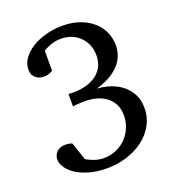

<svg xmlns="http://www.w3.org/2000/svg" viewBox="-129 -788 821 904"><g transform="rotate(-20 281.5 -335.5)"><path d="M516.1 -190.9Q516.1 -145.5 495.4 -107.4Q474.6 -69.3 439 -42Q403.3 -14.6 355.7 0.7Q308.1 16.1 253.9 16.1Q203.1 16.1 164.6 4.6Q126 -6.8 99.9 -24.4Q73.7 -42 60.3 -62.7Q46.9 -83.5 46.9 -102.1Q46.9 -112.3 50.5 -121.8Q54.2 -131.3 61.5 -138.9Q68.8 -146.5 79.8 -151.1Q90.8 -155.8 106 -155.8Q111.8 -155.8 122.8 -154.5Q133.8 -153.3 140.1 -148.9L169.9 -60.1Q189.5 -48.8 211.2 -41.5Q232.9 -34.2 256.8 -34.2Q292 -34.2 320.8 -47.4Q349.6 -60.5 370.1 -82.5Q390.6 -104.5 401.9 -132.6Q413.1 -160.6 413.1 -190.9Q413.1 -227.5 398.9 -251.7Q384.8 -275.9 362.8 -290.3Q340.8 -304.7 314.5 -310.8Q288.1 -316.9 263.2 -316.9Q250 -316.9 238.8 -316.4Q227.5 -315.9 219.2 -314.9Q210 -314 202.1 -313V-375Q203.6 -375 211.9 -374.5Q220.2 -374 228 -374Q259.3 -374 288.3 -381.6Q317.4 -389.2 339.6 -404.5Q361.8 -419.9 375 -443.8Q388.2 -467.8 388.2 -501Q388.2 -532.2 377.2 -556.6Q366.2 -581.1 348.1 -597.9Q330.1 -614.7 306.2 -623.3Q282.2 -631.8 256.8 -631.8Q236.8 -631.8 220.2 -627.4Q203.6 -623 191.9 -617.7Q177.7 -611.8 167 -604V-503.9Q164.1 -502.4 152.3 -496.8Q140.6 -491.2 122.1 -491.2Q113.3 -491.2 103 -493.9Q92.8 -496.6 84 -502.9Q75.2 -509.3 69.6 -520Q64 -530.8 64 -546.9Q64 -575.2 81.5 -600.8Q99.1 -626.5 129.4 -645.5Q159.7 -664.6 200 -675.8Q240.2 -687 285.2 -687Q328.6 -687 366 -674.8Q403.3 -662.6 430.9 -640.1Q458.5 -617.7 474.4 -585.7Q490.2 -553.7 490.2 -514.2Q490.2 -457.5 450.4 -415.8Q410.6 -374 335.9 -353Q367.2 -351.6 399.4 -341.6Q431.6 -331.5 457.5 -311.8Q483.4 -292 499.8 -262Q516.1 -231.9 516.1 -190.9Z"/></g></svg>

Font: Charis SIL Afr
Style: Regular
Weight: 400
Foundry: SIL International
Version: Version 5.000